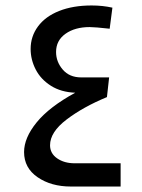

<svg xmlns="http://www.w3.org/2000/svg" viewBox="-20 -682 519 702"><path d="M421 -85V0H239Q167 0 117.5 -34Q68 -68 68 -126Q68 -178 114 -234.5Q160 -291 255 -343Q203 -345 166 -368.5Q129 -392 110.5 -428Q92 -464 92 -503Q92 -549 119 -585.5Q146 -622 196.5 -642Q247 -662 315 -662Q355 -662 391 -654L381 -577Q327 -583 308 -583Q254 -583 219.5 -558.5Q185 -534 185 -492Q185 -456 209.5 -427.5Q234 -399 277 -399H379L371 -327Q284 -291 223.5 -245Q163 -199 163 -151Q163 -121 189 -103Q215 -85 253 -85Z"/></svg>

Font: sheba-seeBold
Style: Regular
Weight: 600
Designer: Mohamed Galeb, the designers
Foundry: Kief Type Foundry
Version: Version 2.010; ttfautohint (v1.5.33-1714) -l 8 -r 50 -G 200 